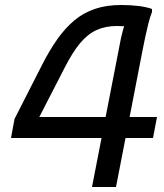

<svg xmlns="http://www.w3.org/2000/svg" viewBox="-20 -748 656 768"><path d="M24 -196 38 -272 148 -488Q178 -547 209.5 -591.5Q241 -636 277.5 -666.5Q314 -697 360 -712.5Q406 -728 464 -728Q502 -728 534.5 -724Q567 -720 588 -712L520 -636Q511 -638 500.5 -640Q490 -642 477 -643Q464 -644 448 -644Q402 -644 366.5 -628Q331 -612 300.5 -575.5Q270 -539 238 -476L94 -196ZM348 0 464 -596Q471 -629 481.5 -657Q492 -685 504 -700V-712H588V-700Q580 -680 573.5 -654Q567 -628 561.5 -602Q556 -576 552 -556L444 0ZM44 -196 60 -280H608L592 -196Z"/></svg>

Font: Kufam
Style: Italic
Weight: 400
Italic angle: -11°
Designer: Artur Schmal
Foundry: Original Type
Version: Version 1.301; ttfautohint (v1.8.3)